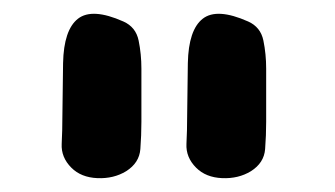

<svg xmlns="http://www.w3.org/2000/svg" viewBox="-20 -792 483 277"><path d="M83 -550Q68 -565 69 -584.5Q70 -604 70 -624L71 -701Q72 -749 92.5 -765Q113 -781 158 -761Q176 -753 180 -733.5Q184 -714 184 -693V-616Q184 -597 182.5 -577Q181 -557 162 -545Q144 -534 120.5 -535Q97 -536 83 -550ZM263 -550Q248 -565 249 -584.5Q250 -604 250 -624L251 -701Q252 -749 272.5 -765Q293 -781 338 -761Q356 -753 360 -733.5Q364 -714 364 -693V-616Q364 -597 362.5 -577Q361 -557 342 -545Q324 -534 300.5 -535Q277 -536 263 -550Z"/></svg>

Font: BM JUA
Style: Regular
Weight: 400
Designer: BONGJIN KIM, JAEHYUN KEUM, JUHEE TAE
Foundry: WOOWA BROTHERS Corporation.
Version: Version 1.100